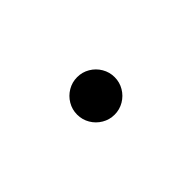

<svg xmlns="http://www.w3.org/2000/svg" viewBox="26 -854 949 949"><g transform="rotate(45 500.0 -380.0)"><path d="M631.2 -379.9Q631.2 -344.4 613.4 -314.4Q595.7 -284.3 565.6 -266.6Q535.5 -248.8 499.9 -248.8Q464.4 -248.8 434.4 -266.6Q404.3 -284.3 386.6 -314.4Q368.8 -344.5 368.8 -380.1Q368.8 -415.6 386.6 -445.6Q404.3 -475.7 434.4 -493.4Q464.5 -511.2 500.1 -511.2Q535.6 -511.2 565.6 -493.4Q595.7 -475.7 613.4 -445.6Q631.2 -415.5 631.2 -379.9Z"/></g></svg>

Font: 寒蝉端黑体 Light
Style: Regular
Weight: 300
Designer: ChillDuanSans {Warren2060}; 
Source Han Sans {Ryoko NISHIZUKA 西塚涼子 (kana, bopomofo & ideographs); Paul D. Hunt (Latin, G
Foundry: ChillType&Adobe
Version: Version 1.300;Glyphs 3.3 (3306)